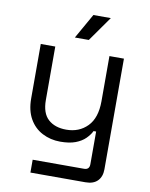

<svg xmlns="http://www.w3.org/2000/svg" viewBox="-96 -761 804 1030"><g transform="rotate(10 306.0 -245.5)"><path d="M142 200V130H422Q451 130 451 100V-78H437Q427 -57 406.5 -36.5Q386 -16 353 -3.5Q320 9 270 9Q217 9 172.5 -14Q128 -37 102.5 -82Q77 -127 77 -192V-489H156V-198Q156 -126 192.5 -93Q229 -60 291 -60Q361 -60 406 -106Q451 -152 451 -243V-489H530V114Q530 154 507.5 177Q485 200 442 200ZM251 -555 328 -691H423L327 -555Z"/></g></svg>

Font: Space Grotesk Light
Style: Regular
Weight: 400
Version: Version 2.000